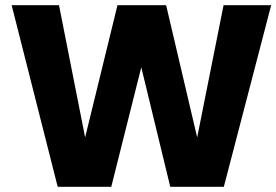

<svg xmlns="http://www.w3.org/2000/svg" viewBox="-20 -722 1068 742"><path d="M1028 -702 845 0H638L526 -462L410 0H203L25 -702H208L309 -191L434 -702H622L742 -191L844 -702Z"/></svg>

Font: Poppins A&M
Style: Bold-A&M
Weight: 700
Designer: Ninad Kale (Devanagari), Jonny Pinhorn (Latin)
Foundry: Indian Type Foundry
Version: 4.004